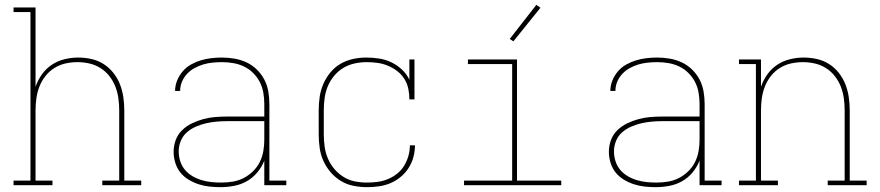

<svg xmlns="http://www.w3.org/2000/svg" viewBox="-20 -766 3640 794"><path d="M197 0H36V-19H106V-716H36V-735H127V-407Q136 -434 153 -458Q170 -482 194 -498Q218 -514 246.5 -521Q275 -528 303 -528Q331 -528 358 -522Q385 -516 408 -501.5Q431 -487 448.5 -465Q466 -443 476 -417.5Q486 -392 490 -364.5Q494 -337 494 -310V-19H564V0H403V-19H473V-310Q473 -335 469.5 -360Q466 -385 457 -408Q448 -431 432.5 -451Q417 -471 395.5 -484.5Q374 -498 349.5 -503.5Q325 -509 300 -509Q275 -509 250.5 -503.5Q226 -498 204.5 -484.5Q183 -471 167.5 -451Q152 -431 143 -408Q134 -385 130.5 -360Q127 -335 127 -310V-19H197Z M892 8Q869 8 846 5.5Q823 3 801.5 -4Q780 -11 760 -23Q740 -35 726 -52.5Q712 -70 705 -92.5Q698 -115 698 -138Q698 -163 706.5 -186.5Q715 -210 733 -227.5Q751 -245 774 -256Q797 -267 821 -273.5Q845 -280 869.5 -282Q894 -284 919 -284H1073V-336Q1073 -359 1069 -382.5Q1065 -406 1054.5 -426.5Q1044 -447 1027 -464Q1010 -481 989 -491Q968 -501 944.5 -505Q921 -509 898 -509Q878 -509 858.5 -507Q839 -505 820.5 -499.5Q802 -494 784.5 -484.5Q767 -475 753.5 -460.5Q740 -446 732.5 -428Q725 -410 725 -390H704Q704 -412 712.5 -433Q721 -454 735.5 -471Q750 -488 769.5 -499Q789 -510 810.5 -516.5Q832 -523 854 -525.5Q876 -528 898 -528Q924 -528 950 -523.5Q976 -519 999.5 -508Q1023 -497 1042 -478.5Q1061 -460 1073 -437Q1085 -414 1089.5 -388Q1094 -362 1094 -336V-19H1164V0H1073V-102Q1063 -76 1044.5 -53.5Q1026 -31 1001.5 -17Q977 -3 948.5 2.5Q920 8 892 8ZM895 -11Q919 -11 943 -15Q967 -19 988 -30Q1009 -41 1026.5 -58Q1044 -75 1054.5 -96.5Q1065 -118 1069 -141.5Q1073 -165 1073 -189V-265H919Q897 -265 875 -263Q853 -261 831.5 -256Q810 -251 789.5 -242Q769 -233 752.5 -218.5Q736 -204 727.5 -183Q719 -162 719 -140Q719 -119 725.5 -99Q732 -79 745 -63.5Q758 -48 776 -37.5Q794 -27 814 -21Q834 -15 854.5 -13Q875 -11 895 -11Z M1498 8Q1470 8 1442 2.5Q1414 -3 1390 -17.5Q1366 -32 1347.5 -53.5Q1329 -75 1317.5 -100.5Q1306 -126 1302 -154Q1298 -182 1298 -210V-310Q1298 -338 1302 -365.5Q1306 -393 1317 -418.5Q1328 -444 1346 -466Q1364 -488 1388 -502Q1412 -516 1439.5 -522Q1467 -528 1494 -528Q1521 -528 1547.5 -524Q1574 -520 1598 -508.5Q1622 -497 1642 -478.5Q1662 -460 1673 -436V-520H1694V-355H1673Q1673 -377 1668.5 -399Q1664 -421 1652 -440Q1640 -459 1622 -472.5Q1604 -486 1583.5 -494.5Q1563 -503 1541 -506Q1519 -509 1497 -509Q1471 -509 1446 -503.5Q1421 -498 1399.5 -485Q1378 -472 1361.5 -452Q1345 -432 1335.5 -409Q1326 -386 1322.5 -360.5Q1319 -335 1319 -310V-210Q1319 -185 1322.5 -159.5Q1326 -134 1336 -110.5Q1346 -87 1362.5 -67.5Q1379 -48 1400.5 -34.5Q1422 -21 1447 -16Q1472 -11 1498 -11Q1520 -11 1542 -14Q1564 -17 1584.5 -25.5Q1605 -34 1622.5 -48Q1640 -62 1651.5 -81Q1663 -100 1669 -121.5Q1675 -143 1675 -165H1696Q1696 -140 1689.5 -116Q1683 -92 1669.5 -71Q1656 -50 1636.5 -34Q1617 -18 1594.5 -8.5Q1572 1 1547 4.5Q1522 8 1498 8Z M1899 0V-19H2098V-501H1915V-520H2118V-19H2301V0ZM2103 -595 2088 -605 2198 -746 2215 -734Z M2692 8Q2669 8 2646 5.5Q2623 3 2601.5 -4Q2580 -11 2560 -23Q2540 -35 2526 -52.5Q2512 -70 2505 -92.5Q2498 -115 2498 -138Q2498 -163 2506.5 -186.5Q2515 -210 2533 -227.5Q2551 -245 2574 -256Q2597 -267 2621 -273.5Q2645 -280 2669.5 -282Q2694 -284 2719 -284H2873V-336Q2873 -359 2869 -382.5Q2865 -406 2854.5 -426.5Q2844 -447 2827 -464Q2810 -481 2789 -491Q2768 -501 2744.5 -505Q2721 -509 2698 -509Q2678 -509 2658.5 -507Q2639 -505 2620.5 -499.5Q2602 -494 2584.5 -484.5Q2567 -475 2553.5 -460.5Q2540 -446 2532.5 -428Q2525 -410 2525 -390H2504Q2504 -412 2512.5 -433Q2521 -454 2535.5 -471Q2550 -488 2569.5 -499Q2589 -510 2610.5 -516.5Q2632 -523 2654 -525.5Q2676 -528 2698 -528Q2724 -528 2750 -523.5Q2776 -519 2799.5 -508Q2823 -497 2842 -478.5Q2861 -460 2873 -437Q2885 -414 2889.5 -388Q2894 -362 2894 -336V-19H2964V0H2873V-102Q2863 -76 2844.5 -53.5Q2826 -31 2801.5 -17Q2777 -3 2748.5 2.5Q2720 8 2692 8ZM2695 -11Q2719 -11 2743 -15Q2767 -19 2788 -30Q2809 -41 2826.5 -58Q2844 -75 2854.5 -96.5Q2865 -118 2869 -141.5Q2873 -165 2873 -189V-265H2719Q2697 -265 2675 -263Q2653 -261 2631.5 -256Q2610 -251 2589.5 -242Q2569 -233 2552.5 -218.5Q2536 -204 2527.5 -183Q2519 -162 2519 -140Q2519 -119 2525.5 -99Q2532 -79 2545 -63.5Q2558 -48 2576 -37.5Q2594 -27 2614 -21Q2634 -15 2654.5 -13Q2675 -11 2695 -11Z M3197 0H3036V-19H3106V-501H3036V-520H3127V-407Q3136 -434 3153 -458Q3170 -482 3194 -498Q3218 -514 3246.5 -521Q3275 -528 3303 -528Q3331 -528 3358 -522Q3385 -516 3408 -501.5Q3431 -487 3448.5 -465Q3466 -443 3476 -417.5Q3486 -392 3490 -364.5Q3494 -337 3494 -310V-19H3564V0H3403V-19H3473V-310Q3473 -335 3469.5 -360Q3466 -385 3457 -408Q3448 -431 3432.5 -451Q3417 -471 3395.5 -484.5Q3374 -498 3349.5 -503.5Q3325 -509 3300 -509Q3275 -509 3250.5 -503.5Q3226 -498 3204.5 -484.5Q3183 -471 3167.5 -451Q3152 -431 3143 -408Q3134 -385 3130.5 -360Q3127 -335 3127 -310V-19H3197Z"/></svg>

Font: Iosevka HT Thin Extended
Style: Regular
Weight: 100
Width: 7
Monospace: yes
Designer: Belleve Invis
Foundry: Belleve Invis
Version: Version 32.3.0; ttfautohint (v1.8.4)